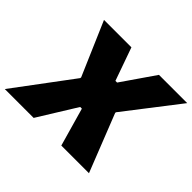

<svg xmlns="http://www.w3.org/2000/svg" viewBox="-193 -915 1129 1129"><g transform="rotate(45 371.5 -350.0)"><path d="M-37 0H203L351 -239H365L433 0H663L521 -360L522 -366L780 -700H545L403 -494H389L316 -700H88L232 -366L231 -359Z"/></g></svg>

Font: Fixel Display 20240404 Black
Style: Italic
Weight: 900
Italic angle: -10°
Designer: AlfaBravo + MacPaw
Foundry: Kyrylo Tkachov, Marchela Mozhyna, Serhii Makarenko, Maria Weinstein, Zakhar Kryvoshyya
Version: Version 1.211;Glyphs 3.2 (3225)